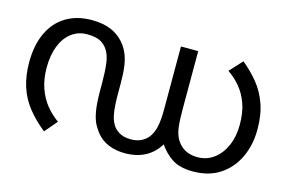

<svg xmlns="http://www.w3.org/2000/svg" viewBox="-78 -739 1380 924"><g transform="rotate(15 611.5 -277.0)"><path d="M596 12Q552 12 516 -2.5Q480 -17 455 -47Q442 -63 430 -85Q418 -107 411 -146Q404 -185 404 -251V-285Q404 -340 399 -381.5Q394 -423 377 -448Q364 -469 341 -481.5Q318 -494 274 -494Q230 -494 196.5 -468.5Q163 -443 145 -397Q127 -351 127 -289Q127 -233 142.5 -188Q158 -143 185 -109.5Q212 -76 247 -51L194 11Q144 -29 109 -73Q74 -117 56.5 -171Q39 -225 39 -292Q39 -378 68 -439.5Q97 -501 151 -533.5Q205 -566 278 -566Q335 -566 374 -549.5Q413 -533 439 -503Q458 -481 469.5 -454.5Q481 -428 486 -393Q491 -358 491 -308V-259Q491 -189 498.5 -152Q506 -115 524 -94Q538 -78 558 -69Q578 -60 608 -60Q636 -60 657 -70Q678 -80 692 -97Q709 -118 717 -151Q725 -184 725 -245V-554H811V-262Q811 -206 815.5 -173.5Q820 -141 833 -118Q850 -89 876.5 -74.5Q903 -60 939 -60Q985 -60 1020.5 -86.5Q1056 -113 1076 -159Q1096 -205 1096 -263Q1096 -324 1080 -368.5Q1064 -413 1036.5 -445.5Q1009 -478 976 -500L1034 -563Q1077 -528 1111 -486.5Q1145 -445 1164.5 -390.5Q1184 -336 1184 -263Q1184 -187 1155 -124.5Q1126 -62 1070.5 -25Q1015 12 935 12Q870 12 831 -13.5Q792 -39 764 -82L769 -81Q741 -34 698 -11Q655 12 596 12Z"/></g></svg>

Font: hexlmalayalam05
Style: Book
Weight: 400
Designer: Jelle Bosma - Monotype Design Team
Foundry: Monotype Imaging Inc.
Version: Version 2.003